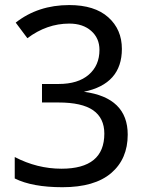

<svg xmlns="http://www.w3.org/2000/svg" viewBox="-20 -743 591 770"><path d="M316.4 -375Q492.2 -351.6 492.2 -203.1Q492.2 -105.5 425.8 -48.8Q359.4 7.8 230.5 7.8Q109.4 7.8 39.1 -27.3V-113.3Q128.9 -66.4 226.6 -66.4Q312.5 -66.4 355.5 -101.6Q398.4 -136.7 398.4 -207Q398.4 -269.5 353.5 -300.8Q308.6 -332 214.8 -332H148.4V-406.2H214.8Q293 -406.2 335.9 -443.4Q378.9 -480.5 378.9 -543Q378.9 -589.8 345.7 -619.1Q312.5 -648.4 257.8 -648.4Q168 -648.4 89.8 -589.8L43 -652.3Q132.8 -722.7 257.8 -722.7Q359.4 -722.7 414.1 -673.8Q468.8 -625 468.8 -546.9Q468.8 -406.2 316.4 -375Z"/></svg>

Font: Droid Sans Fallback
Style: Regular
Weight: 400
Designer: Steve Matteson
Foundry: Ascender Corporation
Version: 3.00 (Khmer version)